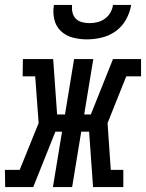

<svg xmlns="http://www.w3.org/2000/svg" viewBox="-60 -760 593 780"><path d="M-39 0 -40 -70H20L97 -260L83 -450H32L33 -520H156L172 -295H204L241 -520H319L282 -295H309L399 -520H513V-450H453L377 -260L390 -70H441V0H318L302 -225H270L233 0H155L192 -225H165L75 0ZM293 -600Q263 -600 235 -607.5Q207 -615 187 -634Q167 -653 160.5 -681.5Q154 -710 159 -740H233Q231 -724 234.5 -709Q238 -694 248 -684Q258 -674 273 -670Q288 -666 304 -666Q320 -666 336 -670Q352 -674 366 -684Q380 -694 388.5 -709Q397 -724 399 -740H473Q468 -710 452.5 -681.5Q437 -653 411 -634Q385 -615 354 -607.5Q323 -600 293 -600Z"/></svg>

Font: Iosevka Curly Slab
Style: Italic
Weight: 400
Italic angle: -9°
Monospace: yes
Designer: Belleve Invis
Foundry: Belleve Invis
Version: Version 22.1.2; ttfautohint (v1.8.4)